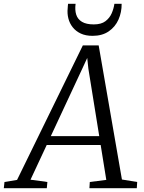

<svg xmlns="http://www.w3.org/2000/svg" viewBox="-80 -987 754 1007"><path d="M-60 0 -56.5 -32.5 9.5 -43.5 354.5 -749H437.5L559.5 -45.5L639.5 -32.5L637.5 0H389L391 -32.5L477.5 -43.5L448 -226.5H165L80 -44.5L168.5 -32.5L165.5 0ZM186.5 -273H440.5L383.5 -626.5L377.5 -683L353.5 -631ZM405.5 -799Q369.5 -799 343.8 -811Q318 -823 301.5 -843.8Q285 -864.5 278.5 -890.5Q272 -916.5 275 -943.5Q275.5 -950 275.8 -955.8Q276 -961.5 277 -967H316.5Q312 -934.5 319.8 -910.2Q327.5 -886 350 -872.5Q372.5 -859 412 -859Q451 -859 473 -875.8Q495 -892.5 505.8 -917.2Q516.5 -942 520 -967H558Q558.5 -923 541.5 -884.5Q524.5 -846 490.2 -822.5Q456 -799 405.5 -799Z"/></svg>

Font: Merriweather 36pt Light
Style: Italic
Weight: 300
Italic angle: -7.8°
Version: Version 2.101